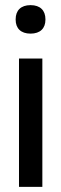

<svg xmlns="http://www.w3.org/2000/svg" viewBox="-20 -728 238 748"><path d="M54 -500V0H145V-500ZM41 -651C41 -618 61 -597 99 -597C137 -597 157 -618 157 -651V-653C157 -687 137 -708 99 -708C61 -708 41 -687 41 -653Z"/></svg>

Font: LT Wave Alt
Style: Regular
Weight: 400
Designer: Daniel Lyons
Version: Version 2.5 (Glyphs App)